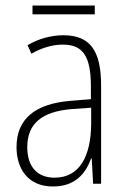

<svg xmlns="http://www.w3.org/2000/svg" viewBox="-20 -667 460 697"><path d="M324 -647H98V-615H324ZM210 -539C165 -539 119 -526 80 -503L94 -472C136 -496 174 -505 208 -505C279 -505 310 -466 310 -353V-307L237 -301C111 -291 40 -238 40 -133C40 -54 82 10 172 10C254 10 291 -38 311 -92H313L318 0H347V-357C347 -486 305 -539 210 -539ZM240 -271 311 -276V-218C310 -101 270 -22 178 -22C115 -22 79 -62 79 -133C79 -219 133 -262 240 -271Z"/></svg>

Font: Noto Sans Gurmukhi UI Condensed ExtraLight
Style: Regular
Weight: 200
Width: 3
Designer: Jelle Bosma - Monotype Design Team
Foundry: Monotype Imaging Inc.
Version: Version 2.004